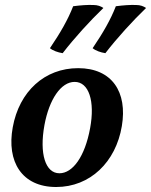

<svg xmlns="http://www.w3.org/2000/svg" viewBox="-20 -740 605 769"><path d="M231 -527C278 -588 340 -656 394 -708C384 -715 371 -720 354 -720C331 -721 303 -719 273 -715C252 -661 222 -609 180 -547C192 -537 212 -530 231 -527ZM402 -527C449 -588 511 -656 565 -708C555 -715 542 -720 525 -720C503 -721 474 -719 444 -715C423 -661 393 -609 351 -547C363 -537 383 -530 402 -527ZM205 9C341 9 444 -91 468 -235C491 -371 429 -467 293 -467C159 -467 57 -374 31 -230C6 -93 67 9 205 9ZM218 -46C162 -46 137 -124 158 -239C177 -342 224 -412 279 -412C336 -412 361 -335 341 -227C320 -112 271 -46 218 -46Z"/></svg>

Font: Vollkorn Semibold
Style: Italic
Weight: 600
Italic angle: -11°
Designer: Friedrich Althausen
Foundry: Friedrich Althausen
Version: Version 4.015;PS 004.015;hotconv 1.0.88;makeotf.lib2.5.64775